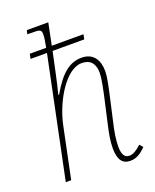

<svg xmlns="http://www.w3.org/2000/svg" viewBox="-143 -842 752 934"><g transform="rotate(-20 232.5 -375.0)"><path d="M369 10C401 10 426 -7 450 -32L435 -49C412 -28 393 -15 372 -15C347 -15 336 -36 336 -76C336 -110 343 -152 353 -194L385 -336C391 -366 402 -409 402 -444C402 -496 379 -543 315 -543C255 -543 206 -506 152 -411H148C157 -447 166 -485 173 -519L195 -622H359L364 -647H200L223 -760H112L107 -740H124C177 -740 180 -737 180 -711C180 -698 176 -673 171 -647H86L81 -622H166L37 0H65L120 -265C144 -379 224 -518 307 -518C362 -518 374 -479 374 -444C374 -412 361 -356 357 -336L325 -194C314 -148 308 -109 308 -76C308 -16 329 10 369 10Z"/></g></svg>

Font: Noto Serif SemiCondensed Thin
Style: Italic
Weight: 100
Width: 4
Italic angle: -12°
Designer: Monotype Design Team
Foundry: Monotype Imaging Inc.
Version: Version 2.013